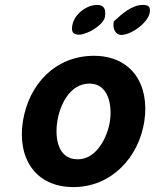

<svg xmlns="http://www.w3.org/2000/svg" viewBox="-20 -754 630 781"><path d="M73 -260C50 -110 124 7 279 7C432 7 544 -112 567 -260C590 -410 515 -527 362 -527C206 -527 97 -412 73 -260ZM213 -260C223 -325 263 -414 344 -414C422 -414 437 -324 427 -260C417 -197 374 -106 296 -106C214 -106 203 -195 213 -260ZM274 -650C270 -625 276 -613 302 -613C335 -613 402 -653 407 -686C411 -715 405 -734 375 -734C331 -734 281 -695 274 -650ZM443 -667C437 -642 447 -612 474 -612C514 -612 583 -662 589 -703C593 -728 583 -734 560 -734C517 -734 475 -697 443 -667Z"/></svg>

Font: Asimov Print
Style: Regular
Weight: 500
Designer: Google
Version: Version 2.000980: 2014